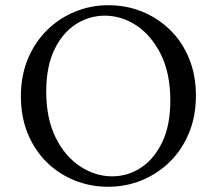

<svg xmlns="http://www.w3.org/2000/svg" viewBox="-20 -700 830 735"><path d="M395 -680Q463 -680 523 -656Q583 -632 630 -586.5Q677 -541 703.5 -477Q730 -413 730 -334Q730 -255 703.5 -191Q677 -127 630.5 -81Q584 -35 523 -10Q462 15 394 15Q327 15 266.5 -9Q206 -33 159.5 -78.5Q113 -124 86.5 -188Q60 -252 60 -331Q60 -410 86.5 -474Q113 -538 159.5 -584Q206 -630 266.5 -655Q327 -680 395 -680ZM409 -25Q469 -25 519.5 -58Q570 -91 601 -155.5Q632 -220 632 -315Q632 -419 596 -491.5Q560 -564 503 -602Q446 -640 381 -640Q321 -640 270 -607Q219 -574 188 -509.5Q157 -445 157 -350Q157 -246 193 -173.5Q229 -101 287 -63Q345 -25 409 -25Z"/></svg>

Font: Bona Nova SC
Style: Regular
Weight: 400
Designer: Mateusz Machalski
Foundry: Capitalics
Version: Version 4.001; ttfautohint (v1.8.4.7-5d5b)